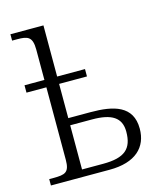

<svg xmlns="http://www.w3.org/2000/svg" viewBox="-113 -846 800 932"><g transform="rotate(-15 287.0 -380.0)"><path d="M27 0H322C453 0 515 -62 515 -155C515 -271 420 -294 305 -294H193V-466H333V-503H193V-760H27V-728H53C105 -728 129 -721 129 -655V-503H29V-466H129V-102C129 -38 107 -32 48 -32H27ZM299 -36H193V-258H303C401 -258 448 -229 448 -158C448 -72 408 -36 299 -36Z"/></g></svg>

Font: Noto Serif Light
Style: Regular
Weight: 300
Designer: Monotype Design Team
Foundry: Monotype Imaging Inc.
Version: Version 2.013